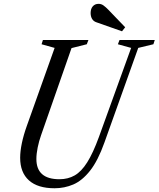

<svg xmlns="http://www.w3.org/2000/svg" viewBox="-20 -970 826 1000"><path d="M264.5 10.5Q176.5 10.5 130.8 -30.5Q85 -71.5 85 -148.5Q85 -182 93.8 -224.2Q102.5 -266.5 120.5 -316.5L264.5 -720.5L196.5 -739.5L203.5 -761.5H440.5L432 -739.5L352.5 -719.5L194 -266Q183 -235 176.2 -201.8Q169.5 -168.5 169.5 -142Q169.5 -36.5 289.5 -36.5Q334.5 -36.5 369.2 -56.5Q404 -76.5 434.2 -124.5Q464.5 -172.5 495 -256L663 -720.5L594 -739.5L602.5 -761.5H786L779 -739.5L700 -720.5L524 -228Q490 -132.5 449 -80.8Q408 -29 361.8 -9.2Q315.5 10.5 264.5 10.5ZM615.5 -807 482 -854Q467 -859 459.5 -871.8Q452 -884.5 452 -902Q452 -924 463.2 -937Q474.5 -950 493.5 -950Q507.5 -950 519.2 -941.5Q531 -933 545 -918.5L632 -828Z"/></svg>

Font: Libre Caslon Condensed
Style: Italic
Weight: 400
Italic angle: -22.583°
Designer: Pablo Impallari, Rodrigo Fuenzalida, Katja Schimmel, Ertekin Erdin
Foundry: Pablo Impallari, Rodrigo Fuenzalida
Version: Version 2.000;gftools[0.9.33]